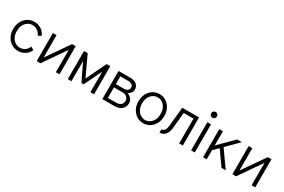

<svg xmlns="http://www.w3.org/2000/svg" viewBox="104 -1853 4440 3003"><g transform="rotate(30 2324.0 -351.5)"><path d="M121.1 -253.9Q121.1 -190.9 144.3 -145.3Q167.5 -99.6 205.8 -75Q244.1 -50.3 288.6 -50.3Q337.9 -50.3 378.2 -76.4Q418.5 -102.5 439.5 -155.3L495.6 -123Q466.3 -60.1 412.1 -25.9Q357.9 8.3 288.6 8.3Q223.1 8.3 170.2 -25.6Q117.2 -59.6 86.2 -118.7Q55.2 -177.7 55.2 -253.9Q55.2 -330.1 86.2 -389.2Q117.2 -448.2 170.2 -482.2Q223.1 -516.1 288.6 -516.1Q357.9 -516.1 412.1 -482.2Q466.3 -448.2 495.6 -384.8L439.5 -352.5Q418.5 -405.3 378.2 -431.4Q337.9 -457.5 288.6 -457.5Q244.1 -457.5 205.8 -432.9Q167.5 -408.2 144.3 -362.5Q121.1 -316.9 121.1 -253.9Z M971.7 -507.8H1037.6V0H971.7V-404.3L691.4 0H625.5V-507.8H691.4V-103.5Z M1422.9 -146.5 1596.2 -507.8H1662.1V0H1596.2V-370.6L1443.4 -54.7H1402.3L1253.4 -365.2V0H1187.5V-507.8H1253.4Z M2107.4 -280.8Q2148.9 -265.1 2178 -231.2Q2207 -197.3 2207 -151.4Q2207 -86.4 2160.2 -43.2Q2113.3 0 2026.9 0H1811.5V-507.8H2024.4Q2096.7 -507.8 2137.7 -473.6Q2178.7 -439.5 2178.7 -382.3Q2178.7 -344.7 2157.5 -319.3Q2136.2 -293.9 2107.4 -280.8ZM1877.4 -448.7V-308.6H2022.5Q2066.4 -308.6 2089.6 -330.1Q2112.8 -351.6 2112.8 -379.4Q2112.8 -412.6 2087.9 -430.7Q2063 -448.7 2022 -448.7ZM1877.4 -59.1H2025.9Q2080.6 -59.1 2110.8 -86.7Q2141.1 -114.3 2141.1 -154.3Q2141.1 -193.4 2111.1 -221.7Q2081.1 -250 2025.4 -250H1877.4Z M2317.4 -253.9Q2317.4 -330.1 2348.4 -389.2Q2379.4 -448.2 2432.4 -482.2Q2485.4 -516.1 2550.8 -516.1Q2616.7 -516.1 2669.7 -482.2Q2722.7 -448.2 2753.4 -389.2Q2784.2 -330.1 2784.2 -253.9Q2784.2 -177.7 2753.4 -118.7Q2722.7 -59.6 2669.7 -25.6Q2616.7 8.3 2550.8 8.3Q2485.4 8.3 2432.4 -25.6Q2379.4 -59.6 2348.4 -118.7Q2317.4 -177.7 2317.4 -253.9ZM2383.3 -253.9Q2383.3 -190.9 2406.5 -145.3Q2429.7 -99.6 2468 -75Q2506.3 -50.3 2550.8 -50.3Q2595.7 -50.3 2633.8 -75Q2671.9 -99.6 2695.1 -145.3Q2718.3 -190.9 2718.3 -253.9Q2718.3 -316.9 2695.1 -362.5Q2671.9 -408.2 2633.8 -432.9Q2595.7 -457.5 2550.8 -457.5Q2506.3 -457.5 2468 -432.9Q2429.7 -408.2 2406.5 -362.5Q2383.3 -316.9 2383.3 -253.9Z M3265.1 -507.8V0H3199.2V-448.7H3022.9L2996.1 -175.8Q2990.2 -105 2967 -64.7Q2943.8 -24.4 2912.1 -8.1Q2880.4 8.3 2848.1 8.3V-50.3Q2877.4 -50.3 2900.9 -78.4Q2924.3 -106.4 2930.2 -175.8L2961.9 -507.8Z M3415 0V-507.8H3481V0ZM3396 -660.2Q3396 -682.1 3411.1 -697.3Q3426.3 -712.4 3448.2 -712.4Q3470.2 -712.4 3485.4 -697.3Q3500.5 -682.1 3500.5 -660.2Q3500.5 -638.2 3485.4 -623Q3470.2 -607.9 3448.2 -607.9Q3426.3 -607.9 3411.1 -623Q3396 -638.2 3396 -660.2Z M3696.8 -166V0H3630.9V-507.8H3696.8V-251L3953.6 -507.8H4038.6L3829.1 -298.3L4040.5 0H3964.4L3784.7 -253.4Z M4507.3 -507.8H4573.2V0H4507.3V-404.3L4227.1 0H4161.1V-507.8H4227.1V-103.5Z"/></g></svg>

Font: Giphurs Light
Style: Regular
Weight: 300
Version: Version 0.920; ttfautohint (v1.8.4.7-5d5b)